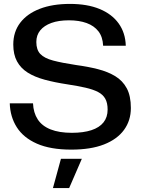

<svg xmlns="http://www.w3.org/2000/svg" viewBox="-20 -757 720 983"><path d="M345 9Q238 9 169 -21.5Q100 -52 66 -105.5Q32 -159 30 -228H149Q151 -180 173 -146Q195 -112 239 -94.5Q283 -77 348 -77Q407 -77 448 -90.5Q489 -104 510 -130.5Q531 -157 531 -196Q531 -230 519 -251.5Q507 -273 482 -286Q457 -299 418 -308Q379 -317 326 -325Q260 -335 208.5 -349Q157 -363 121.5 -385.5Q86 -408 67 -443Q48 -478 48 -529Q48 -594 83.5 -640.5Q119 -687 184 -712Q249 -737 338 -737Q427 -737 490 -711Q553 -685 587.5 -637Q622 -589 624 -523H508Q506 -568 484 -596.5Q462 -625 423.5 -639Q385 -653 333 -653Q280 -653 243 -639.5Q206 -626 186 -601.5Q166 -577 166 -542Q166 -502 186.5 -480.5Q207 -459 252 -447Q297 -435 370 -424Q430 -416 481 -403Q532 -390 570 -367Q608 -344 629 -305Q650 -266 650 -204Q650 -140 615 -92Q580 -44 512.5 -17.5Q445 9 345 9ZM251 206 292 56H399L334 206Z"/></svg>

Font: Mona Sans SemiExpanded Medium
Style: Regular
Weight: 500
Width: 6
Designer: Deni Anggara
Foundry: GitHub
Version: Version 2.000